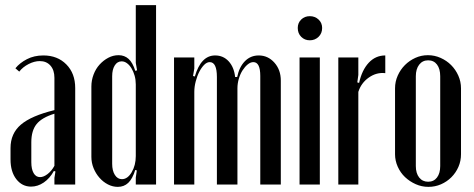

<svg xmlns="http://www.w3.org/2000/svg" viewBox="-20 -719 1848 748"><path d="M21 -142Q21 -199 61.5 -233.5Q102 -268 192 -290V-416Q192 -446 176.5 -463.5Q161 -481 135 -481Q114 -481 91.5 -469.5Q69 -458 55 -440L40 -453Q57 -474 85 -488.5Q113 -503 149 -503Q204 -503 238.5 -468Q273 -433 273 -376V0H192V-26L196 -51L190 -53Q174 -24 150.5 -8Q127 8 101 8Q66 8 43.5 -21Q21 -50 21 -98ZM136 -29Q150 -29 165.5 -41Q181 -53 192 -73V-276Q143 -261 122.5 -235.5Q102 -210 102 -165V-87Q102 -60 111 -44.5Q120 -29 136 -29Z M513 -55 507 -57Q496 -22 479.5 -6.5Q463 9 439 9Q419 9 400.5 -0.5Q382 -10 367.5 -26.5Q353 -43 344.5 -64Q336 -85 336 -108V-382Q336 -406 344.5 -428.5Q353 -451 368 -467.5Q383 -484 402 -494Q421 -504 442 -504Q465 -504 481 -489.5Q497 -475 507 -443L514 -445L509 -474V-699H588V0H509V-27ZM509 -390Q509 -408 504.5 -424Q500 -440 492.5 -452.5Q485 -465 475 -472.5Q465 -480 454 -480Q437 -480 427 -464Q417 -448 417 -422V-81Q417 -54 427.5 -37.5Q438 -21 455 -21Q477 -21 493 -48Q509 -75 509 -111Z M904 -419Q912 -458 934 -480.5Q956 -503 988 -503Q1024 -503 1049 -475Q1074 -447 1074 -405V0H994V-423Q994 -477 967 -477Q956 -477 945 -468Q934 -459 925 -445Q916 -431 910.5 -412.5Q905 -394 905 -375V0H825V-419Q825 -477 797 -477Q786 -477 775.5 -466.5Q765 -456 756.5 -439.5Q748 -423 742.5 -402Q737 -381 737 -361V0H658V-495H737V-452L732 -423L739 -421Q763 -503 818 -503Q850 -503 871 -480Q892 -457 896 -419Z M1140 -610Q1140 -630 1153.5 -643Q1167 -656 1187 -656Q1207 -656 1221 -643Q1235 -630 1235 -610Q1235 -589 1221 -575.5Q1207 -562 1187 -562Q1167 -562 1153.5 -575.5Q1140 -589 1140 -610ZM1226 -495V0H1147V-495Z M1376 -495V-427L1372 -398L1379 -396Q1390 -446 1416.5 -474.5Q1443 -503 1481 -503V-434Q1447 -438 1417 -417Q1387 -396 1376 -361V0H1298V-495Z M1647 -504Q1673 -504 1696.5 -493.5Q1720 -483 1737.5 -465.5Q1755 -448 1765.5 -424.5Q1776 -401 1776 -375V-118Q1776 -92 1766 -69Q1756 -46 1738.5 -28.5Q1721 -11 1698 -1Q1675 9 1649 9Q1623 9 1599.5 -1.5Q1576 -12 1558 -29Q1540 -46 1529.5 -69.5Q1519 -93 1519 -118V-375Q1519 -401 1529.5 -424.5Q1540 -448 1557.5 -465.5Q1575 -483 1598 -493.5Q1621 -504 1647 -504ZM1648 -484Q1626 -484 1613 -467Q1600 -450 1600 -422V-72Q1600 -44 1613 -27.5Q1626 -11 1648 -11Q1670 -11 1682.5 -27.5Q1695 -44 1695 -72V-422Q1695 -451 1682.5 -467.5Q1670 -484 1648 -484Z"/></svg>

Font: Moniqa SemBd Narrow Heading
Style: Regular
Weight: 600
Width: 4
Designer: Rajesh Rajput
Foundry: Rajesh Rajput
Version: Version 1.000